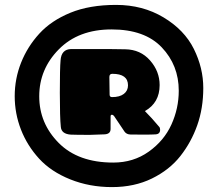

<svg xmlns="http://www.w3.org/2000/svg" viewBox="-20 -743 873 783"><path d="M715.5 -106.5Q671 -50 599.5 -15Q528 20 436.5 20Q345 20 266.5 -11.5Q188 -43 139.5 -96Q91 -149 65.5 -214.5Q40 -280 40 -351Q40 -422 66 -487.5Q92 -553 140.5 -606Q189 -659 267 -691Q345 -723 453.5 -723Q562 -723 647 -672Q732 -621 770.5 -543.5Q809 -466 809 -384Q809 -302 784.5 -232.5Q760 -163 715.5 -106.5ZM442 -80Q524 -80 586.5 -124.5Q649 -169 679 -235Q709 -301 709 -373Q709 -477 639.5 -550Q570 -623 435 -623Q300 -623 220 -542Q140 -461 140 -350.5Q140 -240 219.5 -160Q299 -80 442 -80ZM403 -195 346 -193Q290 -193 268 -194Q230 -197 228 -226Q224 -264 224 -364Q224 -464 227 -497Q230 -542 270 -543H368Q448 -543 491 -542Q553 -541 592 -496.5Q631 -452 631 -396Q631 -324 571 -290Q599 -262 629 -226Q633 -222 633 -214Q633 -196 614 -195Q601 -194 564 -194Q527 -194 511.5 -194.5Q496 -195 488 -206L445 -270Q441 -275 436 -275Q431 -275 431 -268V-217Q431 -195 403 -195ZM426 -429 427 -357Q427 -347 437 -347Q468 -347 485 -360Q502 -373 502 -395Q502 -442 438 -442Q426 -442 426 -429Z"/></svg>

Font: Chango
Style: Regular
Weight: 400
Designer: Manuel Lupez
Foundry: Fontstage
Version: Version 1.001